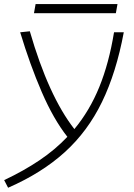

<svg xmlns="http://www.w3.org/2000/svg" viewBox="-40 -673 646 924"><path d="M-1 230.5 -20 193.8Q74.2 149.4 149.9 98.4Q225.6 47.4 284.2 -14.6Q217.3 -99.6 160.9 -230.2Q104.5 -360.8 57.1 -517.6L103.5 -522.5Q193.4 -211.4 317.9 -51.8Q391.6 -140.6 438 -254.6Q484.4 -368.7 508.8 -517.6H555.7Q519.5 -323.7 450.9 -182.4Q382.3 -41 271.7 59.3Q161.1 159.7 -1 230.5ZM123.5 -609.4 131.3 -653.3H525.4L517.6 -609.4Z"/></svg>

Font: CaskaydiaCove NFP ExtraLight
Style: Italic
Weight: 200
Italic angle: -10°
Designer: Aaron Bell
Foundry: Saja Typeworks
Version: Version 2111.001; VTT 6.35;Nerd Fonts 3.1.1